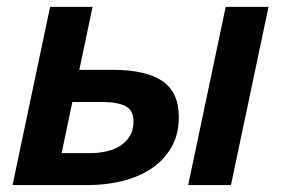

<svg xmlns="http://www.w3.org/2000/svg" viewBox="-20 -532 808 552"><path d="M208 -331.1H306.2Q398.9 -331.1 446.5 -299.1Q494.1 -267.1 494.1 -195.8Q494.1 -144 471.9 -106.9Q449.7 -69.8 413.3 -46.1Q377 -22.5 330.3 -11.2Q283.7 0 234.9 0H16.1L124 -512.2H246.1ZM241.2 -91.8Q261.7 -91.8 283.4 -96.2Q305.2 -100.6 323 -111.1Q340.8 -121.6 352.3 -139.2Q363.8 -156.7 363.8 -183.1Q363.8 -215.3 340.6 -227.1Q317.4 -238.8 272 -238.8H188L157.2 -91.8ZM521 0 628.9 -512.2H752L644 0Z"/></svg>

Font: Lorenzo Sans
Style: Bold Italic
Weight: 700
Italic angle: -12°
Foundry: Intel Corporation
Version: Version 1.00; ttfautohint (v1.5)